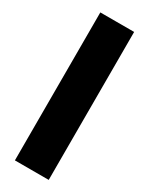

<svg xmlns="http://www.w3.org/2000/svg" viewBox="-148 -558 457 590"><g transform="rotate(30 81.0 -262.5)"><path d="M21 0V-525H141V0Z"/></g></svg>

Font: BroshK
Style: Medium
Weight: 500
Designer: gluk
Foundry: gluk
Version: Version 0.60